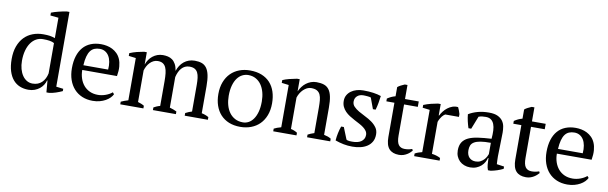

<svg xmlns="http://www.w3.org/2000/svg" viewBox="-46 -1114 4978 1571"><g transform="rotate(10 2443.5 -329.0)"><path d="M349.1 -88.4Q344.2 -68.8 332.5 -50.5Q320.8 -32.2 303.2 -18.1Q285.6 -3.9 262.5 4.6Q239.3 13.2 211.4 13.2Q171.9 13.2 139.2 -0.2Q106.4 -13.7 83 -41.3Q59.6 -68.8 46.4 -111.1Q33.2 -153.3 33.2 -211.4Q33.2 -272 50 -317.6Q66.9 -363.3 96.4 -393.8Q126 -424.3 166.3 -439.7Q206.5 -455.1 253.9 -455.1Q270.5 -455.1 283.7 -454.3Q296.9 -453.6 308.1 -451.9Q319.3 -450.2 329.8 -447.3Q340.3 -444.3 351.6 -440.4V-609.9L283.7 -616.7V-640.1Q296.4 -645.5 312 -650.1Q327.6 -654.8 344.2 -658.9Q360.8 -663.1 377.4 -666.5Q394 -669.9 409.7 -672.4H432.1V-51.3L491.2 -43.9V-24.9Q465.3 -12.7 437.7 -3.7Q410.2 5.4 383.3 8.8H360.8L352.5 -88.4ZM235.8 -42.5Q259.8 -42.5 279.1 -50Q298.3 -57.6 312.7 -71.5Q327.1 -85.4 336.9 -104.7Q346.7 -124 351.6 -147.5V-399.4Q335.9 -408.2 313.2 -411.9Q290.5 -415.5 257.8 -415.5Q227.5 -415.5 202.1 -401.6Q176.8 -387.7 158.2 -361.3Q139.6 -335 129.2 -297.1Q118.7 -259.3 118.7 -211.4Q118.7 -174.8 127.2 -144Q135.7 -113.3 151.1 -90.6Q166.5 -67.9 188 -55.2Q209.5 -42.5 235.8 -42.5Z M908.2 -72.3Q900.9 -56.6 886.2 -41.7Q871.6 -26.9 850.6 -15.1Q829.6 -3.4 803 3.9Q776.4 11.2 744.6 11.2Q695.8 11.2 656.5 -5.4Q617.2 -22 589.4 -52.7Q561.5 -83.5 546.6 -126.7Q531.7 -169.9 531.7 -223.1Q531.7 -279.8 545.4 -323.5Q559.1 -367.2 585 -397Q610.8 -426.8 648.4 -442.1Q686 -457.5 733.9 -457.5Q757.8 -457.5 782 -452.6Q806.2 -447.8 827.9 -436.8Q849.6 -425.8 867.7 -408Q885.7 -390.1 897 -364Q908.2 -337.9 911.1 -303Q914.1 -268.1 906.2 -223.1H617.7Q617.7 -185.5 628.7 -152.8Q639.6 -120.1 660.2 -95.9Q680.7 -71.8 710.4 -58.1Q740.2 -44.4 778.8 -44.4Q794.4 -44.4 810.5 -47.4Q826.7 -50.3 842 -55.9Q857.4 -61.5 871.1 -69.1Q884.8 -76.7 896 -86.4ZM730 -418Q705.1 -418 685.5 -409.9Q666 -401.9 652.3 -383.5Q638.7 -365.2 630.6 -335.4Q622.6 -305.7 620.1 -262.7H825.7Q828.6 -297.9 823.5 -326.4Q818.4 -355 805.9 -375.2Q793.5 -395.5 774.2 -406.7Q754.9 -418 730 -418Z M1435.1 0H1244.1V-22Q1252.9 -27.3 1266.1 -33.2Q1279.3 -39.1 1296.9 -43.9V-250Q1296.9 -286.6 1293.7 -314.9Q1290.5 -343.3 1281.7 -362.5Q1272.9 -381.8 1256.8 -392.1Q1240.7 -402.3 1214.8 -402.3Q1195.8 -402.3 1179.4 -394.3Q1163.1 -386.2 1149.9 -372.8Q1136.7 -359.4 1127.4 -342Q1118.2 -324.7 1112.8 -306.2V-43.9Q1127 -39.6 1139.6 -34.7Q1152.3 -29.8 1165 -22V0H972.7V-22Q985.4 -28.3 1001 -33.7Q1016.6 -39.1 1032.2 -43.9V-395L972.7 -402.3V-425.3Q1002 -437.5 1032 -445.1Q1062 -452.6 1090.3 -457.5H1112.8V-356.4H1113.3Q1120.6 -377.4 1133.1 -395.8Q1145.5 -414.1 1162.6 -427.7Q1179.7 -441.4 1201.2 -449.5Q1222.7 -457.5 1247.6 -457.5Q1268.6 -457.5 1288.6 -453.1Q1308.6 -448.7 1325.2 -436.8Q1341.8 -424.8 1353.8 -403.3Q1365.7 -381.8 1371.1 -348.1Q1378.9 -372.6 1392.1 -392.6Q1405.3 -412.6 1423.1 -427Q1440.9 -441.4 1463.4 -449.5Q1485.8 -457.5 1512.2 -457.5Q1545.4 -457.5 1569.8 -449Q1594.2 -440.4 1610.4 -418.7Q1626.5 -397 1634.3 -360.4Q1642.1 -323.7 1642.1 -268.1V-43.9Q1657.2 -41 1672.1 -35.6Q1687 -30.3 1700.7 -22V0H1508.3V-22Q1522 -29.8 1535.4 -34.9Q1548.8 -40 1561.5 -43.9V-266.1Q1561.5 -298.3 1558.3 -323.5Q1555.2 -348.6 1546.4 -366.2Q1537.6 -383.8 1521.2 -393.1Q1504.9 -402.3 1478.5 -402.3Q1457.5 -402.3 1441.2 -394.5Q1424.8 -386.7 1412.4 -372.8Q1399.9 -358.9 1391.1 -339.6Q1382.3 -320.3 1377 -297.9V-43.9Q1394 -39.1 1408.2 -33.7Q1422.4 -28.3 1435.1 -22Z M1748.5 -223.1Q1748.5 -279.3 1765.4 -323Q1782.2 -366.7 1812 -396.5Q1841.8 -426.3 1882.6 -441.9Q1923.3 -457.5 1970.7 -457.5Q2026.4 -457.5 2068.4 -440.7Q2110.4 -423.8 2138.4 -393.1Q2166.5 -362.3 2180.7 -319.1Q2194.8 -275.9 2194.8 -223.1Q2194.8 -167 2178 -123.3Q2161.1 -79.6 2131.3 -49.8Q2101.6 -20 2060.3 -4.4Q2019 11.2 1970.7 11.2Q1917.5 11.2 1876.2 -5.6Q1835 -22.5 1806.6 -53.2Q1778.3 -84 1763.4 -127.2Q1748.5 -170.4 1748.5 -223.1ZM1834.5 -223.1Q1834.5 -182.6 1844 -147.2Q1853.5 -111.8 1872.6 -85.4Q1891.6 -59.1 1920.2 -43.9Q1948.7 -28.8 1986.8 -28.8Q2010.3 -28.8 2032.5 -40.5Q2054.7 -52.2 2071.8 -76.2Q2088.9 -100.1 2099.1 -136.7Q2109.4 -173.3 2109.4 -223.1Q2109.4 -264.2 2099.9 -299.8Q2090.3 -335.4 2072 -361.6Q2053.7 -387.7 2026.4 -402.8Q1999 -418 1963.9 -418Q1938 -418 1914.6 -406.2Q1891.1 -394.5 1873.3 -370.6Q1855.5 -346.7 1845 -309.8Q1834.5 -272.9 1834.5 -223.1Z M2717.3 0H2524.9V-22Q2536.1 -28.3 2549.1 -33.7Q2562 -39.1 2577.6 -43.9V-255.9Q2577.6 -289.6 2575.2 -316.7Q2572.8 -343.8 2564 -362.8Q2555.2 -381.8 2537.4 -392.1Q2519.5 -402.3 2488.8 -402.3Q2470.7 -402.3 2454.3 -394Q2438 -385.7 2424.1 -372.3Q2410.2 -358.9 2399.7 -341.3Q2389.2 -323.7 2383.3 -304.7V-43.9Q2397.5 -41 2410.9 -35.6Q2424.3 -30.3 2437 -22V0H2243.7V-22Q2266.1 -34.2 2302.7 -43.9V-395L2243.7 -402.3V-425.3Q2267.1 -436 2297.4 -443.6Q2327.6 -451.2 2360.8 -457.5H2383.3V-357.4H2383.8Q2393.1 -377.9 2406.7 -396.2Q2420.4 -414.6 2438 -428Q2455.6 -441.4 2477.1 -449.5Q2498.5 -457.5 2523.4 -457.5Q2559.6 -457.5 2585.2 -449Q2610.8 -440.4 2627.2 -418.9Q2643.6 -397.5 2651.1 -361.3Q2658.7 -325.2 2658.7 -270V-43.9Q2677.2 -40 2691.4 -34.9Q2705.6 -29.8 2717.3 -22Z M2997.1 -101.6Q2997.1 -120.1 2987.3 -134.5Q2977.5 -148.9 2961.4 -161.1Q2945.3 -173.3 2924.8 -184.1Q2904.3 -194.8 2882.8 -206.3Q2861.3 -217.8 2840.8 -230.7Q2820.3 -243.7 2804.2 -260.3Q2788.1 -276.9 2778.3 -297.9Q2768.6 -318.8 2768.6 -346.2Q2768.6 -373 2780.5 -393.8Q2792.5 -414.6 2812.3 -428.7Q2832 -442.9 2857.9 -450.2Q2883.8 -457.5 2912.1 -457.5Q2960 -457.5 2996.3 -452.1Q3032.7 -446.8 3060.5 -437Q3057.1 -408.7 3052 -379.4Q3046.9 -350.1 3038.1 -319.8H3015.6L2981.9 -411.1Q2976.6 -413.1 2969 -414.3Q2961.4 -415.5 2952.9 -416.3Q2944.3 -417 2936 -417.5Q2927.7 -418 2920.4 -418Q2888.2 -418 2868.7 -400.6Q2849.1 -383.3 2849.1 -354Q2849.1 -330.1 2866 -312.7Q2882.8 -295.4 2908.2 -280.5Q2933.6 -265.6 2963.1 -251.2Q2992.7 -236.8 3018.1 -218.8Q3043.5 -200.7 3060.3 -177.2Q3077.1 -153.8 3077.1 -120.6Q3077.1 -84.5 3062.5 -59.3Q3047.9 -34.2 3023.4 -18.6Q2999 -2.9 2967.5 4.2Q2936 11.2 2902.3 11.2Q2864.3 11.2 2829.6 4.4Q2794.9 -2.4 2759.3 -15.1Q2761.7 -47.4 2768.1 -77.1Q2774.4 -106.9 2784.2 -134.8H2806.6L2845.7 -37.6Q2850.1 -33.7 2857.2 -32Q2864.3 -30.3 2871.8 -29.5Q2879.4 -28.8 2886.7 -28.8Q2894 -28.8 2899.4 -28.8Q2918.9 -28.8 2936.5 -33Q2954.1 -37.1 2967.5 -46.1Q2981 -55.2 2989 -68.8Q2997.1 -82.5 2997.1 -101.6Z M3112.8 -425.3Q3128.9 -436 3144.3 -443.4Q3159.7 -450.7 3179.7 -456.1V-532.2Q3190.9 -542 3206.3 -549.6Q3221.7 -557.1 3237.3 -564H3259.8V-447.3H3374V-402.3H3259.8V-143.1Q3259.8 -89.4 3276.6 -66.9Q3293.5 -44.4 3327.6 -44.4Q3344.2 -44.4 3358.4 -46.9Q3372.6 -49.3 3389.2 -55.2L3395.5 -42Q3388.7 -34.2 3378.7 -24.9Q3368.7 -15.6 3355.5 -7.6Q3342.3 0.5 3325.9 5.9Q3309.6 11.2 3289.1 11.2Q3235.4 11.2 3207.5 -19.5Q3179.7 -50.3 3179.7 -117.7V-402.3H3112.8Z M3606 -379.9Q3601.1 -377.4 3594.5 -372.1Q3587.9 -366.7 3581.1 -358.2Q3574.2 -349.6 3567.4 -337.6Q3560.5 -325.7 3554.7 -309.6V-43.9Q3572.8 -41.5 3590.3 -36.6Q3607.9 -31.7 3626 -22V0H3414.6V-22Q3431.6 -31.2 3445.8 -35.6Q3460 -40 3474.1 -43.9V-395L3414.6 -402.3V-425.3Q3444.3 -437.5 3474.4 -445.1Q3504.4 -452.6 3532.2 -457.5H3554.7V-362.8H3558.1Q3566.4 -380.4 3580.3 -398.4Q3594.2 -416.5 3612.5 -430.7Q3630.9 -444.8 3652.8 -452.6Q3674.8 -460.4 3699.2 -457.5Q3705.1 -446.3 3710 -432.6Q3714.8 -418.9 3719.7 -403.3V-379.9Z M4089.8 -117.2Q4089.8 -97.7 4090.6 -83.3Q4091.3 -68.8 4092.3 -52.7L4153.8 -43.9V-24.9Q4131.8 -13.7 4104.5 -4.6Q4077.1 4.4 4052.2 8.8H4029.3Q4021 -12.2 4019 -36.6Q4017.1 -61 4016.1 -90.3H4012.2Q4008.3 -72.3 3998 -54.2Q3987.8 -36.1 3971.2 -21.5Q3954.6 -6.8 3931.9 2.2Q3909.2 11.2 3880.9 11.2Q3854 11.2 3831.3 2.4Q3808.6 -6.3 3792.2 -22.2Q3775.9 -38.1 3766.8 -60.1Q3757.8 -82 3757.8 -108.9Q3757.8 -150.4 3774.4 -176.5Q3791 -202.6 3823.2 -217.8Q3855.5 -232.9 3903.3 -239.7Q3951.2 -246.6 4013.7 -250Q4017.1 -288.1 4015.6 -319.1Q4014.2 -350.1 4005.4 -372.1Q3996.6 -394 3980 -406Q3963.4 -418 3936.5 -418Q3923.8 -418 3908.4 -416.5Q3893.1 -415 3877.4 -409.2L3835.4 -302.2H3812.5Q3803.7 -329.1 3797.1 -357.7Q3790.5 -386.2 3788.1 -414.1Q3821.8 -434.6 3863.5 -446Q3905.3 -457.5 3956.5 -457.5Q4002 -457.5 4029.1 -444.6Q4056.2 -431.6 4070.8 -411.4Q4085.4 -391.1 4089.8 -365.7Q4094.2 -340.3 4094.2 -315.4Q4094.2 -262.2 4092 -212.6Q4089.8 -163.1 4089.8 -117.2ZM3916.5 -44.4Q3939 -44.4 3956.1 -53.2Q3973.1 -62 3984.9 -74.5Q3996.6 -86.9 4003.7 -100.3Q4010.7 -113.8 4013.7 -122.6V-216.3Q3961.4 -216.8 3928.5 -211.2Q3895.5 -205.6 3876.5 -194.1Q3857.4 -182.6 3850.3 -165.3Q3843.3 -147.9 3843.3 -125.5Q3843.3 -86.9 3863 -65.7Q3882.8 -44.4 3916.5 -44.4Z M4167.5 -425.3Q4183.6 -436 4199 -443.4Q4214.4 -450.7 4234.4 -456.1V-532.2Q4245.6 -542 4261 -549.6Q4276.4 -557.1 4292 -564H4314.5V-447.3H4428.7V-402.3H4314.5V-143.1Q4314.5 -89.4 4331.3 -66.9Q4348.1 -44.4 4382.3 -44.4Q4398.9 -44.4 4413.1 -46.9Q4427.2 -49.3 4443.8 -55.2L4450.2 -42Q4443.4 -34.2 4433.3 -24.9Q4423.3 -15.6 4410.2 -7.6Q4397 0.5 4380.6 5.9Q4364.3 11.2 4343.8 11.2Q4290 11.2 4262.2 -19.5Q4234.4 -50.3 4234.4 -117.7V-402.3H4167.5Z M4851.6 -72.3Q4844.2 -56.6 4829.6 -41.7Q4814.9 -26.9 4793.9 -15.1Q4772.9 -3.4 4746.3 3.9Q4719.7 11.2 4688 11.2Q4639.2 11.2 4599.9 -5.4Q4560.5 -22 4532.7 -52.7Q4504.9 -83.5 4490 -126.7Q4475.1 -169.9 4475.1 -223.1Q4475.1 -279.8 4488.8 -323.5Q4502.4 -367.2 4528.3 -397Q4554.2 -426.8 4591.8 -442.1Q4629.4 -457.5 4677.2 -457.5Q4701.2 -457.5 4725.3 -452.6Q4749.5 -447.8 4771.2 -436.8Q4793 -425.8 4811 -408Q4829.1 -390.1 4840.3 -364Q4851.6 -337.9 4854.5 -303Q4857.4 -268.1 4849.6 -223.1H4561Q4561 -185.5 4572 -152.8Q4583 -120.1 4603.5 -95.9Q4624 -71.8 4653.8 -58.1Q4683.6 -44.4 4722.2 -44.4Q4737.8 -44.4 4753.9 -47.4Q4770 -50.3 4785.4 -55.9Q4800.8 -61.5 4814.5 -69.1Q4828.1 -76.7 4839.4 -86.4ZM4673.3 -418Q4648.4 -418 4628.9 -409.9Q4609.4 -401.9 4595.7 -383.5Q4582 -365.2 4574 -335.4Q4565.9 -305.7 4563.5 -262.7H4769Q4772 -297.9 4766.8 -326.4Q4761.7 -355 4749.3 -375.2Q4736.8 -395.5 4717.5 -406.7Q4698.2 -418 4673.3 -418Z"/></g></svg>

Font: PT Astra Serif
Style: Regular
Weight: 400
Designer: A.Korolkova, I. Chaeva
Foundry: ParaType Ltd
Version: Version 1.002